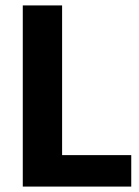

<svg xmlns="http://www.w3.org/2000/svg" viewBox="-20 -688 514 708"><path d="M209 -116H464V0H64V-668H209Z"/></svg>

Font: Rambla
Style: Bold
Weight: 700
Designer: Martin Sommaruga
Foundry: Martin Sommaruga
Version: Version 1.001